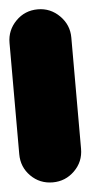

<svg xmlns="http://www.w3.org/2000/svg" viewBox="-46 -589 291 619"><g transform="rotate(-5 100.0 -280.0)"><path d="M0 -100H200V-460H0ZM100 -200Q58 -200 29 -170.5Q0 -141 0 -100Q0 -58 29 -29Q58 0 100 0Q141 0 170.5 -29Q200 -58 200 -100Q200 -141 170.5 -170.5Q141 -200 100 -200ZM100 -560Q58 -560 29 -530.5Q0 -501 0 -460Q0 -418 29 -389Q58 -360 100 -360Q141 -360 170.5 -389Q200 -418 200 -460Q200 -501 170.5 -530.5Q141 -560 100 -560Z"/></g></svg>

Font: Wavefont Black
Style: Regular
Weight: 900
Version: Version 3.004;gftools[0.9.33]